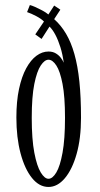

<svg xmlns="http://www.w3.org/2000/svg" viewBox="-20 -731 396 762"><path d="M172.5 11Q135.5 11 106.8 -24.8Q78 -60.5 61.5 -122.8Q45 -185 45 -264.5Q45 -329 55.5 -378Q66 -427 84 -460Q102 -493 124.8 -509.8Q147.5 -526.5 172.5 -526.5Q189.5 -526.5 201.8 -519Q214 -511.5 221.8 -501Q229.5 -490.5 233 -482Q228.5 -515.5 219.8 -543.5Q211 -571.5 200 -592.5Q189 -613.5 176.5 -625.5L145 -576.5L120 -594.5L154.5 -645.5Q144.5 -656 124.2 -666.8Q104 -677.5 87.5 -683L98.5 -711Q106.5 -709 118.5 -703.8Q130.5 -698.5 142.5 -692.2Q154.5 -686 162 -681L172 -673.5L195 -709L219.5 -692.5L195 -655Q222 -631 242 -597.2Q262 -563.5 275.2 -516.8Q288.5 -470 295 -407.8Q301.5 -345.5 301.5 -263.5Q301.5 -181.5 284 -119.8Q266.5 -58 237.2 -23.5Q208 11 172.5 11ZM172.5 -21.5Q188.5 -21.5 203.5 -46.5Q218.5 -71.5 228.2 -125Q238 -178.5 238 -263.5Q238 -347 228.2 -397.8Q218.5 -448.5 203.5 -471.2Q188.5 -494 172.5 -494Q157 -494 141.8 -471.2Q126.5 -448.5 116.2 -397.8Q106 -347 106 -263.5Q106 -178.5 116.2 -125Q126.5 -71.5 141.8 -46.5Q157 -21.5 172.5 -21.5Z"/></svg>

Font: Imbue Thin 10pt Light
Style: Regular
Weight: 300
Version: Version 1.102